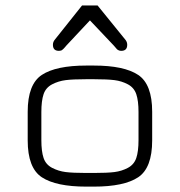

<svg xmlns="http://www.w3.org/2000/svg" viewBox="-20 -694 669 714"><path d="M329.1 0H300.8Q188.5 0 135.7 -34.7Q83 -69.3 83 -171.9V-278.3Q83 -380.9 135.7 -415.5Q188.5 -450.2 300.8 -450.2H329.1Q441.4 -450.2 493.7 -415.5Q545.9 -380.9 545.9 -278.3V-171.9Q545.9 -69.3 493.7 -34.7Q441.4 0 329.1 0ZM300.8 -50.8H329.1Q378.9 -50.8 405.8 -54.2Q432.6 -57.6 455.6 -69.8Q478.5 -82 486.8 -106.4Q495.1 -130.9 495.1 -172.9V-277.3Q495.1 -319.3 486.8 -343.8Q478.5 -368.2 455.6 -380.4Q432.6 -392.6 405.8 -396Q378.9 -399.4 329.1 -399.4H300.8Q251 -399.4 224.1 -396Q197.3 -392.6 173.8 -380.4Q150.4 -368.2 142.1 -343.8Q133.8 -319.3 133.8 -277.3V-172.9Q133.8 -130.9 142.1 -106.4Q150.4 -82 173.8 -69.8Q197.3 -57.6 224.1 -54.2Q251 -50.8 300.8 -50.8ZM182.6 -544.9 285.2 -673.8H342.8L447.3 -544.9Q453.1 -537.1 453.1 -527.3Q453.1 -504.9 430.7 -504.9Q425.8 -504.9 421.4 -506.8Q417 -508.8 415.5 -510.3Q414.1 -511.7 409.2 -517.6Q404.3 -523.4 403.3 -524.4L314.5 -618.2L226.6 -524.4Q224.6 -522.5 221.7 -518.6Q218.8 -514.6 216.8 -513.2Q214.8 -511.7 212.4 -509.3Q210 -506.8 206.5 -505.9Q203.1 -504.9 199.2 -504.9Q176.8 -504.9 176.8 -527.3Q176.8 -537.1 182.6 -544.9Z"/></svg>

Font: Jura
Style: Book
Weight: 400
Version: Version 2.3